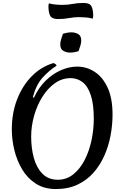

<svg xmlns="http://www.w3.org/2000/svg" viewBox="-20 -1255 842 1300"><path d="M358 25Q280 25 223.5 -11Q167 -47 131 -106.5Q95 -166 77.5 -237.5Q60 -309 60 -379Q60 -490 96 -582.5Q132 -675 195 -739Q258 -803 342 -828Q349 -826 355.5 -821Q362 -816 363 -810Q312 -778 268 -729Q224 -680 202 -596L210 -594Q242 -663 290 -709.5Q338 -756 393.5 -780Q449 -804 503 -804Q566 -804 620.5 -769Q675 -734 708.5 -662Q742 -590 742 -479Q742 -409 728.5 -337Q715 -265 686 -200Q657 -135 612 -84.5Q567 -34 504 -4.5Q441 25 358 25ZM372 -38Q430 -38 475.5 -74Q521 -110 552 -169.5Q583 -229 599 -302.5Q615 -376 615 -450Q615 -552 594 -613Q573 -674 537.5 -700Q502 -726 458 -726Q400 -726 351 -691Q302 -656 266 -598Q230 -540 210.5 -470Q191 -400 191 -330Q191 -251 209.5 -184.5Q228 -118 268 -78Q308 -38 372 -38ZM512 -909Q483 -899 453 -899Q430 -899 409 -910.5Q388 -922 388 -954Q388 -972 394 -989.5Q400 -1007 406 -1026Q435 -1036 465 -1036Q488 -1036 509 -1024.5Q530 -1013 530 -981Q530 -963 524 -945.5Q518 -928 512 -909ZM372 -1126Q331 -1126 319.5 -1149Q308 -1172 308 -1212Q308 -1221 311 -1232Q336 -1226 358.5 -1224Q381 -1222 404 -1222Q439 -1222 472 -1228.5Q505 -1235 547 -1235Q588 -1235 599.5 -1212Q611 -1189 611 -1149Q611 -1140 608 -1129Q583 -1135 560.5 -1137Q538 -1139 515 -1139Q480 -1139 447 -1132.5Q414 -1126 372 -1126Z"/></svg>

Font: Merienda Medium
Style: Regular
Weight: 500
Designer: Eduardo Rodriguez Tunni
Foundry: Eduardo Rodriguez Tunni
Version: Version 2.001; ttfautohint (v1.8.4.7-5d5b)